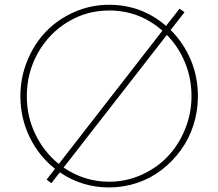

<svg xmlns="http://www.w3.org/2000/svg" viewBox="-20 -784 930 818"><path d="M66.9 -374.5Q66.9 -454.1 96.7 -526.4Q126.5 -598.6 177 -650.6Q227.5 -702.6 297.6 -733.2Q367.7 -763.7 444.8 -763.7Q583 -763.7 687.5 -673.8L745.1 -747.1L766.1 -731.9L707 -656.2Q761.7 -602.1 792.5 -529.3Q823.2 -456.5 823.2 -374.5Q823.2 -310.5 804.2 -251.2Q785.2 -191.9 750.2 -144Q715.3 -96.2 668.9 -60.3Q622.6 -24.4 564.7 -4.9Q506.8 14.6 444.8 14.6Q329.1 14.6 234.9 -49.8L198.7 -3.4L178.7 -19L214.4 -64.9Q145.5 -119.1 106.2 -200Q66.9 -280.8 66.9 -374.5ZM94.2 -374.5Q94.2 -287.6 130.6 -212.2Q167 -136.7 230.5 -85.4L671.9 -653.3Q574.2 -739.3 444.8 -739.3Q349.1 -739.3 268.6 -690.4Q188 -641.6 141.1 -557.6Q94.2 -473.6 94.2 -374.5ZM251 -70.3Q339.4 -9.8 444.8 -9.8Q516.6 -9.8 581.5 -38.6Q646.5 -67.4 693.4 -116.2Q740.2 -165 768.1 -232.7Q795.9 -300.3 795.9 -374.5Q795.9 -449.7 768.3 -517.1Q740.7 -584.5 690.9 -635.3Z"/></svg>

Font: Spartan MB Thin
Style: Regular
Weight: 100
Designer: Matt Bailey, Mirko Velimirovic
Foundry: Matt Bailey
Version: Version 1.005